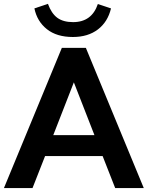

<svg xmlns="http://www.w3.org/2000/svg" viewBox="-24 -964 757 984"><path d="M-3.9 0 293 -718.8H416L712.9 0H566.4L502 -164.1H207L142.6 0ZM152.3 -920.9 221.7 -944.3Q239.3 -895.5 269.5 -873Q299.8 -850.6 350.6 -850.6Q446.3 -850.6 477.5 -943.4L544.9 -920.9Q528.3 -851.6 477.5 -813Q426.8 -774.4 349.6 -774.4Q266.6 -774.4 216.3 -814.5Q166 -854.5 152.3 -920.9ZM249 -271.5H460L354.5 -542Z"/></svg>

Font: Min Sans Bold
Style: Regular
Weight: 700
Designer: Jinseong-Kim, NotoSansCJK, Nunito
Foundry: Jinseong-Kim
Version: Version 1.400;Glyphs 3.1.2 (3151)